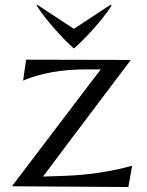

<svg xmlns="http://www.w3.org/2000/svg" viewBox="-20 -749 591 772"><path d="M85 -509 506 -508 227 -138Q210 -116 186 -83Q162 -50 153 -39L240 -42Q382 -47 509 -82L511 -81L496 3L30 0L31 -4L334 -403Q342 -414 353 -428Q364 -442 371.5 -452Q379 -462 385 -470H324Q180 -470 73 -425ZM131 -729 277 -633 423 -729 429 -727Q400 -682 354.5 -631.5Q309 -581 277 -554Q245 -582 200.5 -632Q156 -682 127 -727Z"/></svg>

Font: Coconat
Style: Regular
Weight: 400
Designer: Sara Lavazza
Foundry: Collletttivo
Version: Version 1.000;Glyphs 3.2 (3217)